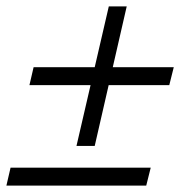

<svg xmlns="http://www.w3.org/2000/svg" viewBox="-37 -580 572 600"><path d="M-17 0 -4 -56H434L420 0ZM202 -124 303 -560H359L259 -124ZM55 -314 68 -370H506L492 -314Z"/></svg>

Font: Platypi Light Medium
Style: Italic
Weight: 500
Italic angle: -13°
Version: Version 1.200